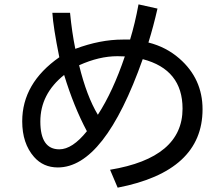

<svg xmlns="http://www.w3.org/2000/svg" viewBox="-20 -825 1040 890"><path d="M641.6 -550.8Q463.9 -48.8 248 -48.8Q180.7 -48.8 137.7 -97.7Q83 -160.2 83 -262.7Q83 -439.5 254.9 -559.6Q226.6 -700.2 222.7 -765.6H304.7Q313.5 -674.8 329.1 -598.6Q444.3 -641.6 548.8 -641.6Q568.4 -641.6 583 -641.6Q605.5 -714.8 622.1 -804.7L710 -785.2Q691.4 -703.1 668 -627.9Q750 -607.4 811.5 -553.7Q918.9 -460 918.9 -318.4Q918.9 -31.2 525.4 44.9L490.2 -38.1Q826.2 -93.8 826.2 -321.3Q826.2 -502.9 641.6 -550.8ZM346.7 -522.5Q381.8 -378.9 433.6 -293Q503.9 -401.4 558.6 -563.5Q538.1 -564.5 524.4 -564.5Q439.5 -564.5 346.7 -522.5ZM382.8 -216.8Q322.3 -330.1 277.3 -477.5Q167 -389.6 167 -261.7Q167 -132.8 254.9 -132.8Q315.4 -132.8 382.8 -216.8Z"/></svg>

Font: MotoyaLCedar
Style: W3 mono
Weight: 400
Version: Version 1.01